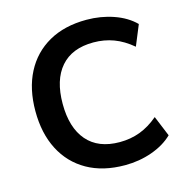

<svg xmlns="http://www.w3.org/2000/svg" viewBox="-107 -815 892 925"><g transform="rotate(-15 339.5 -352.5)"><path d="M405 10Q295 10 216.5 -34.5Q138 -79 96 -160.5Q54 -242 54 -353Q54 -464 96 -545Q138 -626 216.5 -670.5Q295 -715 405 -715Q476 -715 539.5 -693Q603 -671 644 -630L602 -528Q557 -566 510 -583.5Q463 -601 409 -601Q302 -601 246 -536.5Q190 -472 190 -353Q190 -234 246 -169Q302 -104 409 -104Q463 -104 510 -121.5Q557 -139 602 -177L644 -75Q603 -35 539.5 -12.5Q476 10 405 10Z"/></g></svg>

Font: Nunito Sans 12pt ExtraLight
Style: Regular
Weight: 200
Designer: Vernon Adams
Foundry: Vernon Adams
Version: Version 3.101;gftools[0.9.27]